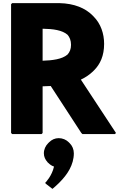

<svg xmlns="http://www.w3.org/2000/svg" viewBox="-20 -852 836 1230"><path d="M58 -832 51 -825V0L58 7H246L253 0V-299C268 -299 286 -300 305 -301L501 0L508 7H716L723 0L498 -342C526 -355 552 -372 575 -394L576 -395L583 -402C622 -441 647 -495 647 -571C647 -636 626 -700 579 -747L572 -754C527 -799 457 -830 360 -832ZM253 -463V-668C320 -667 379 -659 413 -629C426 -614 435 -593 435 -565C435 -538 427 -519 413 -503C378 -472 314 -465 253 -463ZM356 33C332 33 311 43 295 59L288 66C272 82 261 105 261 130C261 152 270 171 284 186V187L292 194C301 203 313 211 326 215C313 274 274 315 269 320L276 327L316 358C329 347 342 336 355 323L362 316C411 267 453 204 453 130C453 105 443 82 427 66L420 59C404 43 381 33 356 33Z"/></svg>

Font: Hussar Woodtype
Style: Blk
Weight: 900
Foundry: Cannot Into Space Fonts
Version: Version 1.07